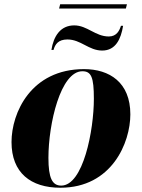

<svg xmlns="http://www.w3.org/2000/svg" viewBox="-20 -870 664 900"><path d="M257 -830H570L575 -850H262ZM221 -636H231C238 -662 253 -685 296 -685C359 -685 396 -633 459 -633C522 -633 547 -687 557 -749H547C540 -727 527 -699 490 -699C427 -699 389 -751 328 -751C263 -751 231 -700 221 -636ZM263 10C504 10 591 -201 591 -334C591 -484 493 -546 374 -546C125 -546 34 -341 34 -204C34 -60 124 10 263 10ZM267 0C225 0 207 -35 207 -130C207 -290 264 -536 366 -536C408 -536 420 -508 420 -407C420 -259 370 0 267 0Z"/></svg>

Font: Noto Serif Display ExtraBold
Style: Italic
Weight: 800
Italic angle: -12°
Designer: Monotype Design Team
Foundry: Monotype Imaging Inc.
Version: Version 2.009